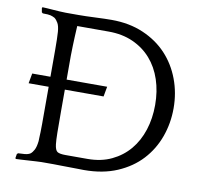

<svg xmlns="http://www.w3.org/2000/svg" viewBox="-75 -742 886 830"><g transform="rotate(10 367.5 -327.0)"><path d="M52 -370H132V-414Q132 -424 132 -444.5Q132 -465 132 -488Q132 -511 131.5 -533Q131 -555 130 -567Q128 -592 121 -604.5Q114 -617 105 -624Q96 -629 86.5 -631.5Q77 -634 52 -634L47 -638L44 -656L46 -660Q53 -660 66 -659Q79 -658 94 -657Q109 -656 123.5 -655Q138 -654 149 -654H206Q219 -654 238.5 -654.5Q258 -655 278.5 -656Q299 -657 318.5 -657.5Q338 -658 350 -658Q428 -658 489.5 -631.5Q551 -605 593 -560Q635 -515 657.5 -455Q680 -395 680 -328Q680 -262 658.5 -202.5Q637 -143 595 -97.5Q553 -52 490 -25Q427 2 344 2Q335 2 317 1.5Q299 1 279 1Q259 1 240.5 0.5Q222 0 211 0H158Q151 0 135 1Q119 2 102 3Q85 4 69 5Q53 6 46 6L44 2L47 -16L52 -20Q64 -20 80 -21.5Q96 -23 105 -29Q113 -35 120 -48Q127 -61 130 -87Q130 -94 130.5 -103.5Q131 -113 131.5 -127Q132 -141 132 -161Q132 -181 132 -211V-326H44ZM351 -48Q411 -48 457 -70Q503 -92 534.5 -129.5Q566 -167 582.5 -218Q599 -269 599 -328Q599 -388 582 -439Q565 -490 532.5 -527Q500 -564 453 -585Q406 -606 346 -606H208Q206 -577 205.5 -557.5Q205 -538 204 -518Q203 -498 203 -474.5Q203 -451 203 -415V-370H381L373 -326H203V-231Q203 -171 203.5 -137.5Q204 -104 206 -87Q209 -61 219 -54.5Q229 -48 255 -48Z"/></g></svg>

Font: Quattrocento
Style: Regular
Weight: 400
Designer: Pablo Impallari
Foundry: Pablo Impallari, Igino Marini, Branda Gallo
Version: Version 2.000